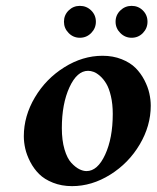

<svg xmlns="http://www.w3.org/2000/svg" viewBox="-20 -631 539 661"><path d="M283.2 -387.2Q245.1 -387.2 219 -330.3Q192.9 -273.4 192.9 -189.9Q192.9 -147.9 202.1 -116.7Q211.4 -85.4 225.6 -70.3Q239.7 -55.2 252.9 -48.6Q266.1 -42 277.8 -42Q315.9 -42 342 -98.6Q368.2 -155.3 368.2 -238.8Q368.2 -272.9 361.8 -300Q355.5 -327.1 345.9 -343Q336.4 -358.9 324.5 -369.4Q312.5 -379.9 302.5 -383.5Q292.5 -387.2 283.2 -387.2ZM228 9.8Q191.9 9.8 162.4 -2Q132.8 -13.7 114.5 -32Q96.2 -50.3 84 -74Q71.8 -97.7 66.9 -119.6Q62 -141.6 62 -162.1Q62 -231.4 100.1 -295.7Q138.2 -359.9 201.4 -399.4Q264.6 -439 333 -439Q369.1 -439 398.7 -427.2Q428.2 -415.5 446.5 -397.2Q464.8 -378.9 477.1 -355.2Q489.3 -331.5 494.1 -309.6Q499 -287.6 499 -267.1Q499 -197.8 460.9 -133.5Q422.9 -69.3 359.6 -29.8Q296.4 9.8 228 9.8ZM377.9 -556.2Q377.9 -579.1 394.3 -595Q410.6 -610.8 433.1 -610.8Q456.1 -610.8 471.9 -595Q487.8 -579.1 487.8 -556.2Q487.8 -533.7 471.9 -517.3Q456.1 -501 433.1 -501Q410.6 -501 394.3 -517.3Q377.9 -533.7 377.9 -556.2ZM200.2 -556.2Q200.2 -579.1 216.3 -595Q232.4 -610.8 254.9 -610.8Q277.8 -610.8 293.9 -595Q310.1 -579.1 310.1 -556.2Q310.1 -533.7 293.9 -517.3Q277.8 -501 254.9 -501Q232.4 -501 216.3 -517.3Q200.2 -533.7 200.2 -556.2Z"/></svg>

Font: Common Serif
Style: Bold Italic
Weight: 700
Italic angle: -12°
Designer: Philipp H. Poll, Khaled Hosny
Foundry: Stefan Peev, Context Ltd.
Version: Version 1.026